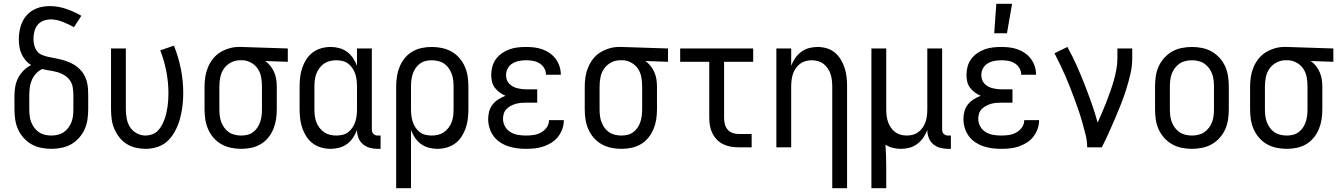

<svg xmlns="http://www.w3.org/2000/svg" viewBox="-20 -775 7040 1010"><path d="M250 8Q223 8 196 2.5Q169 -3 146 -16Q123 -29 104.5 -49.5Q86 -70 75 -94.5Q64 -119 60 -146Q56 -173 56 -200V-272Q56 -297 60.5 -321Q65 -345 76 -366Q87 -387 104.5 -404.5Q122 -422 144 -433Q127 -443 114 -458.5Q101 -474 93 -492Q85 -510 82 -529.5Q79 -549 79 -569Q79 -591 83 -613.5Q87 -636 96 -656.5Q105 -677 120 -694Q135 -711 154.5 -722Q174 -733 196 -738Q218 -743 240 -743Q285 -743 327.5 -728.5Q370 -714 408 -692L369 -632Q355 -640 340 -647Q325 -654 310 -660Q295 -666 279 -669.5Q263 -673 247 -673Q227 -673 208.5 -666Q190 -659 178 -644Q166 -629 161 -609.5Q156 -590 156 -571Q156 -554 160 -537.5Q164 -521 173.5 -507.5Q183 -494 199 -487Q215 -480 231 -476.5Q247 -473 263.5 -470Q280 -467 296.5 -463Q313 -459 328.5 -453.5Q344 -448 359 -440.5Q374 -433 387 -422.5Q400 -412 410.5 -399Q421 -386 428 -370.5Q435 -355 438.5 -339Q442 -323 443 -306Q444 -289 444 -272V-200Q444 -173 440 -146Q436 -119 425 -94.5Q414 -70 395.5 -49.5Q377 -29 354 -16Q331 -3 304 2.5Q277 8 250 8ZM250 -62Q267 -62 284 -66Q301 -70 315 -79.5Q329 -89 339.5 -103Q350 -117 356 -133Q362 -149 364 -166Q366 -183 366 -200V-272Q366 -293 363 -313.5Q360 -334 348.5 -351Q337 -368 319.5 -379Q302 -390 282 -395.5Q262 -401 242 -404Q222 -407 202 -412Q183 -403 169 -387.5Q155 -372 147 -353Q139 -334 136.5 -313.5Q134 -293 134 -272V-200Q134 -183 136 -166Q138 -149 144 -133Q150 -117 160.5 -103Q171 -89 185 -79.5Q199 -70 216 -66Q233 -62 250 -62Z M746 8Q720 8 694 2Q668 -4 646 -18Q624 -32 607.5 -53Q591 -74 581 -98Q571 -122 567.5 -148Q564 -174 564 -200V-520H642V-200Q642 -176 646.5 -151.5Q651 -127 664 -106.5Q677 -86 699 -74Q721 -62 745 -62Q763 -62 780 -68Q797 -74 809.5 -86.5Q822 -99 830.5 -114.5Q839 -130 845 -146.5Q851 -163 855 -180Q859 -197 861.5 -214.5Q864 -232 865 -249.5Q866 -267 866 -285Q866 -342 855 -399Q844 -456 823 -510L895 -535Q919 -475 931.5 -412Q944 -349 944 -284Q944 -251 940 -218Q936 -185 927.5 -153Q919 -121 904 -91Q889 -61 866 -37.5Q843 -14 811 -3Q779 8 746 8Z M1249 8Q1222 8 1195.5 2.5Q1169 -3 1145.5 -16Q1122 -29 1104 -49.5Q1086 -70 1075 -95Q1064 -120 1060 -146.5Q1056 -173 1056 -200V-320Q1056 -346 1060 -371.5Q1064 -397 1074 -421Q1084 -445 1100 -465.5Q1116 -486 1138 -499.5Q1160 -513 1185 -520.5Q1210 -528 1236 -528H1250L1494 -520V-450L1375 -454Q1391 -443 1403 -427.5Q1415 -412 1422.5 -394.5Q1430 -377 1433 -358Q1436 -339 1436 -320V-200Q1436 -173 1432 -147Q1428 -121 1418 -96.5Q1408 -72 1391 -51Q1374 -30 1351 -16.5Q1328 -3 1302 2.5Q1276 8 1249 8ZM1249 -62Q1266 -62 1282 -66Q1298 -70 1311.5 -80Q1325 -90 1334.5 -104.5Q1344 -119 1349 -134.5Q1354 -150 1356 -166.5Q1358 -183 1358 -200V-320Q1358 -344 1354 -367.5Q1350 -391 1337.5 -411Q1325 -431 1304 -443.5Q1283 -456 1259 -458H1242Q1217 -458 1194.5 -446Q1172 -434 1158 -414Q1144 -394 1139 -369.5Q1134 -345 1134 -320V-200Q1134 -183 1136 -166Q1138 -149 1144 -133Q1150 -117 1160 -103Q1170 -89 1184 -79.5Q1198 -70 1215 -66Q1232 -62 1249 -62Z M1719 8Q1694 8 1669.5 1Q1645 -6 1625 -21Q1605 -36 1591.5 -57Q1578 -78 1570 -101.5Q1562 -125 1559 -150Q1556 -175 1556 -200V-320Q1556 -345 1559 -370Q1562 -395 1570 -418.5Q1578 -442 1591.5 -463Q1605 -484 1625 -499Q1645 -514 1669.5 -521Q1694 -528 1719 -528Q1742 -528 1764.5 -522Q1787 -516 1805.5 -502.5Q1824 -489 1837 -469.5Q1850 -450 1858 -429V-520H1936V-93Q1936 -87 1938 -81Q1940 -75 1944.5 -70.5Q1949 -66 1955 -64Q1961 -62 1967 -62H1982V8H1967Q1946 8 1925.5 2.5Q1905 -3 1889 -16.5Q1873 -30 1865.5 -50Q1858 -70 1858 -91Q1850 -70 1837 -50.5Q1824 -31 1805.5 -17.5Q1787 -4 1764.5 2Q1742 8 1719 8ZM1749 -62Q1766 -62 1782.5 -66Q1799 -70 1812 -80Q1825 -90 1834.5 -104.5Q1844 -119 1849 -134.5Q1854 -150 1856 -166.5Q1858 -183 1858 -200V-320Q1858 -337 1856 -353.5Q1854 -370 1849 -385.5Q1844 -401 1834.5 -415.5Q1825 -430 1812 -440Q1799 -450 1782.5 -454Q1766 -458 1749 -458Q1732 -458 1715.5 -454Q1699 -450 1685 -440.5Q1671 -431 1660.5 -417Q1650 -403 1644 -387Q1638 -371 1636 -354Q1634 -337 1634 -320V-200Q1634 -183 1636 -166Q1638 -149 1644 -133Q1650 -117 1660.5 -103Q1671 -89 1685 -79.5Q1699 -70 1715.5 -66Q1732 -62 1749 -62Z M2064 215V-320Q2064 -347 2068 -373Q2072 -399 2082 -423.5Q2092 -448 2109 -469Q2126 -490 2149 -503.5Q2172 -517 2198 -522.5Q2224 -528 2251 -528Q2278 -528 2304.5 -522.5Q2331 -517 2354.5 -504Q2378 -491 2396 -470.5Q2414 -450 2425 -425Q2436 -400 2440 -373.5Q2444 -347 2444 -320V-200Q2444 -175 2441 -150Q2438 -125 2430 -101.5Q2422 -78 2408.5 -57Q2395 -36 2375 -21Q2355 -6 2330.5 1Q2306 8 2281 8Q2258 8 2235.5 2Q2213 -4 2194.5 -17.5Q2176 -31 2163 -50.5Q2150 -70 2142 -91V215ZM2251 -62Q2268 -62 2284.5 -66Q2301 -70 2315 -79.5Q2329 -89 2339.5 -103Q2350 -117 2356 -133Q2362 -149 2364 -166Q2366 -183 2366 -200V-320Q2366 -337 2364 -354Q2362 -371 2356 -387Q2350 -403 2340 -417Q2330 -431 2316 -440.5Q2302 -450 2285 -454Q2268 -458 2251 -458Q2234 -458 2218 -454Q2202 -450 2188.5 -440Q2175 -430 2165.5 -415.5Q2156 -401 2151 -385.5Q2146 -370 2144 -353.5Q2142 -337 2142 -320V-200Q2142 -183 2144 -166.5Q2146 -150 2151 -134.5Q2156 -119 2165.5 -104.5Q2175 -90 2188 -80Q2201 -70 2217.5 -66Q2234 -62 2251 -62Z M2747 8Q2724 8 2700 5Q2676 2 2653.5 -5.5Q2631 -13 2610.5 -26.5Q2590 -40 2576 -59.5Q2562 -79 2555 -102Q2548 -125 2548 -149Q2548 -170 2553.5 -190Q2559 -210 2572 -226Q2585 -242 2602.5 -253Q2620 -264 2639 -271Q2623 -278 2608.5 -288.5Q2594 -299 2583 -313.5Q2572 -328 2568 -345.5Q2564 -363 2564 -381Q2564 -403 2570 -425Q2576 -447 2589 -464.5Q2602 -482 2620.5 -495Q2639 -508 2660 -515.5Q2681 -523 2703 -525.5Q2725 -528 2747 -528Q2769 -528 2790.5 -525.5Q2812 -523 2833 -515.5Q2854 -508 2872 -495.5Q2890 -483 2903 -465.5Q2916 -448 2923 -427Q2930 -406 2930 -384V-382H2852V-383Q2852 -401 2842.5 -417Q2833 -433 2817 -442.5Q2801 -452 2783 -455Q2765 -458 2747 -458Q2729 -458 2710.5 -454.5Q2692 -451 2676 -441.5Q2660 -432 2651 -415.5Q2642 -399 2642 -380Q2642 -368 2646 -356Q2650 -344 2658.5 -335Q2667 -326 2678 -320Q2689 -314 2701 -311Q2713 -308 2725.5 -306.5Q2738 -305 2750 -305H2806V-235H2750Q2736 -235 2722 -234Q2708 -233 2694 -229Q2680 -225 2667.5 -218.5Q2655 -212 2645 -202Q2635 -192 2630.5 -178.5Q2626 -165 2626 -150Q2626 -129 2636.5 -110Q2647 -91 2665.5 -80Q2684 -69 2705 -65.5Q2726 -62 2747 -62Q2768 -62 2788 -65Q2808 -68 2826 -78Q2844 -88 2856 -105Q2868 -122 2868 -143H2946V-142Q2946 -119 2938 -96.5Q2930 -74 2915.5 -55.5Q2901 -37 2881 -24.5Q2861 -12 2839 -4.5Q2817 3 2794 5.5Q2771 8 2747 8Z M3249 8Q3222 8 3195.5 2.5Q3169 -3 3145.5 -16Q3122 -29 3104 -49.5Q3086 -70 3075 -95Q3064 -120 3060 -146.5Q3056 -173 3056 -200V-320Q3056 -346 3060 -371.5Q3064 -397 3074 -421Q3084 -445 3100 -465.5Q3116 -486 3138 -499.5Q3160 -513 3185 -520.5Q3210 -528 3236 -528H3250L3494 -520V-450L3375 -454Q3391 -443 3403 -427.5Q3415 -412 3422.5 -394.5Q3430 -377 3433 -358Q3436 -339 3436 -320V-200Q3436 -173 3432 -147Q3428 -121 3418 -96.5Q3408 -72 3391 -51Q3374 -30 3351 -16.5Q3328 -3 3302 2.5Q3276 8 3249 8ZM3249 -62Q3266 -62 3282 -66Q3298 -70 3311.5 -80Q3325 -90 3334.5 -104.5Q3344 -119 3349 -134.5Q3354 -150 3356 -166.5Q3358 -183 3358 -200V-320Q3358 -344 3354 -367.5Q3350 -391 3337.5 -411Q3325 -431 3304 -443.5Q3283 -456 3259 -458H3242Q3217 -458 3194.5 -446Q3172 -434 3158 -414Q3144 -394 3139 -369.5Q3134 -345 3134 -320V-200Q3134 -183 3136 -166Q3138 -149 3144 -133Q3150 -117 3160 -103Q3170 -89 3184 -79.5Q3198 -70 3215 -66Q3232 -62 3249 -62Z M3866 0Q3845 0 3824.5 -3.5Q3804 -7 3785 -16Q3766 -25 3751.5 -40Q3737 -55 3727.5 -74Q3718 -93 3714.5 -113.5Q3711 -134 3711 -155V-450H3558V-520H3942V-450H3789V-155Q3789 -138 3793 -122Q3797 -106 3807.5 -93.5Q3818 -81 3834 -75.5Q3850 -70 3866 -70H3934V0Z M4358 215V-320Q4358 -337 4356 -353.5Q4354 -370 4349 -385.5Q4344 -401 4334.5 -415Q4325 -429 4312 -439Q4299 -449 4283 -453.5Q4267 -458 4250 -458Q4233 -458 4217 -453.5Q4201 -449 4188 -439Q4175 -429 4165.5 -415Q4156 -401 4151 -385.5Q4146 -370 4144 -353.5Q4142 -337 4142 -320V0H4064V-520H4142V-429Q4150 -450 4163 -469Q4176 -488 4194.5 -502Q4213 -516 4235.5 -522Q4258 -528 4280 -528Q4305 -528 4329 -521Q4353 -514 4371.5 -498.5Q4390 -483 4403 -461.5Q4416 -440 4423.5 -416.5Q4431 -393 4433.5 -368.5Q4436 -344 4436 -320V215Z M4564 215V-520H4642V-200Q4642 -183 4644 -166.5Q4646 -150 4651 -134.5Q4656 -119 4665.5 -105Q4675 -91 4688 -81Q4701 -71 4717 -66.5Q4733 -62 4750 -62Q4767 -62 4783 -66.5Q4799 -71 4812 -81Q4825 -91 4834.5 -105Q4844 -119 4849 -134.5Q4854 -150 4856 -166.5Q4858 -183 4858 -200V-520H4936V-93Q4936 -87 4938 -81Q4940 -75 4944.5 -70.5Q4949 -66 4955 -64Q4961 -62 4967 -62H4982V8H4967Q4946 8 4925.5 2.5Q4905 -3 4889 -16.5Q4873 -30 4865.5 -50Q4858 -70 4858 -91Q4850 -70 4837 -51Q4824 -32 4805.5 -18Q4787 -4 4764.5 2Q4742 8 4720 8Q4698 8 4677 3Q4656 -2 4638 -14Q4640 16 4641 46.5Q4642 77 4642 107V215Z M5210 -600 5221 -755H5304L5277 -600ZM5247 8Q5224 8 5200 5Q5176 2 5153.5 -5.5Q5131 -13 5110.5 -26.5Q5090 -40 5076 -59.5Q5062 -79 5055 -102Q5048 -125 5048 -149Q5048 -170 5053.5 -190Q5059 -210 5072 -226Q5085 -242 5102.5 -253Q5120 -264 5139 -271Q5123 -278 5108.5 -288.5Q5094 -299 5083 -313.5Q5072 -328 5068 -345.5Q5064 -363 5064 -381Q5064 -403 5070 -425Q5076 -447 5089 -464.5Q5102 -482 5120.5 -495Q5139 -508 5160 -515.5Q5181 -523 5203 -525.5Q5225 -528 5247 -528Q5269 -528 5290.5 -525.5Q5312 -523 5333 -515.5Q5354 -508 5372 -495.5Q5390 -483 5403 -465.5Q5416 -448 5423 -427Q5430 -406 5430 -384V-382H5352V-383Q5352 -401 5342.5 -417Q5333 -433 5317 -442.5Q5301 -452 5283 -455Q5265 -458 5247 -458Q5229 -458 5210.5 -454.5Q5192 -451 5176 -441.5Q5160 -432 5151 -415.5Q5142 -399 5142 -380Q5142 -368 5146 -356Q5150 -344 5158.5 -335Q5167 -326 5178 -320Q5189 -314 5201 -311Q5213 -308 5225.5 -306.5Q5238 -305 5250 -305H5306V-235H5250Q5236 -235 5222 -234Q5208 -233 5194 -229Q5180 -225 5167.5 -218.5Q5155 -212 5145 -202Q5135 -192 5130.5 -178.5Q5126 -165 5126 -150Q5126 -129 5136.5 -110Q5147 -91 5165.5 -80Q5184 -69 5205 -65.5Q5226 -62 5247 -62Q5268 -62 5288 -65Q5308 -68 5326 -78Q5344 -88 5356 -105Q5368 -122 5368 -143H5446V-142Q5446 -119 5438 -96.5Q5430 -74 5415.5 -55.5Q5401 -37 5381 -24.5Q5361 -12 5339 -4.5Q5317 3 5294 5.5Q5271 8 5247 8Z M5699 0Q5699 -33 5691 -65Q5683 -97 5674 -129Q5665 -161 5654.5 -192Q5644 -223 5632.5 -254Q5621 -285 5609 -315.5Q5597 -346 5584 -376Q5571 -406 5556.5 -436Q5542 -466 5527 -495L5595 -528Q5621 -481 5643 -432Q5665 -383 5684.5 -333Q5704 -283 5722 -232.5Q5740 -182 5754 -130Q5766 -157 5778 -184.5Q5790 -212 5800.5 -239.5Q5811 -267 5821 -295Q5831 -323 5839 -351.5Q5847 -380 5852.5 -409Q5858 -438 5858 -468V-520H5936V-468Q5936 -427 5926.5 -386Q5917 -345 5904.5 -305.5Q5892 -266 5877 -227.5Q5862 -189 5845.5 -151Q5829 -113 5812 -75Q5795 -37 5776 0Z M6250 8Q6223 8 6196 2.5Q6169 -3 6146 -16Q6123 -29 6104.5 -49.5Q6086 -70 6075 -94.5Q6064 -119 6060 -146Q6056 -173 6056 -200V-320Q6056 -347 6060 -374Q6064 -401 6075 -425.5Q6086 -450 6104.5 -470.5Q6123 -491 6146 -504Q6169 -517 6196 -522.5Q6223 -528 6250 -528Q6277 -528 6304 -522.5Q6331 -517 6354 -504Q6377 -491 6395.5 -470.5Q6414 -450 6425 -425.5Q6436 -401 6440 -374Q6444 -347 6444 -320V-200Q6444 -173 6440 -146Q6436 -119 6425 -94.5Q6414 -70 6395.5 -49.5Q6377 -29 6354 -16Q6331 -3 6304 2.5Q6277 8 6250 8ZM6250 -62Q6267 -62 6284 -66Q6301 -70 6315 -79.5Q6329 -89 6339.5 -103Q6350 -117 6356 -133Q6362 -149 6364 -166Q6366 -183 6366 -200V-320Q6366 -337 6364 -354Q6362 -371 6356 -387Q6350 -403 6339.5 -417Q6329 -431 6315 -440.5Q6301 -450 6284 -454Q6267 -458 6250 -458Q6233 -458 6216 -454Q6199 -450 6185 -440.5Q6171 -431 6160.5 -417Q6150 -403 6144 -387Q6138 -371 6136 -354Q6134 -337 6134 -320V-200Q6134 -183 6136 -166Q6138 -149 6144 -133Q6150 -117 6160.5 -103Q6171 -89 6185 -79.5Q6199 -70 6216 -66Q6233 -62 6250 -62Z M6749 8Q6722 8 6695.5 2.5Q6669 -3 6645.5 -16Q6622 -29 6604 -49.5Q6586 -70 6575 -95Q6564 -120 6560 -146.5Q6556 -173 6556 -200V-320Q6556 -346 6560 -371.5Q6564 -397 6574 -421Q6584 -445 6600 -465.5Q6616 -486 6638 -499.5Q6660 -513 6685 -520.5Q6710 -528 6736 -528H6750L6994 -520V-450L6875 -454Q6891 -443 6903 -427.5Q6915 -412 6922.5 -394.5Q6930 -377 6933 -358Q6936 -339 6936 -320V-200Q6936 -173 6932 -147Q6928 -121 6918 -96.5Q6908 -72 6891 -51Q6874 -30 6851 -16.5Q6828 -3 6802 2.5Q6776 8 6749 8ZM6749 -62Q6766 -62 6782 -66Q6798 -70 6811.5 -80Q6825 -90 6834.5 -104.5Q6844 -119 6849 -134.5Q6854 -150 6856 -166.5Q6858 -183 6858 -200V-320Q6858 -344 6854 -367.5Q6850 -391 6837.5 -411Q6825 -431 6804 -443.5Q6783 -456 6759 -458H6742Q6717 -458 6694.5 -446Q6672 -434 6658 -414Q6644 -394 6639 -369.5Q6634 -345 6634 -320V-200Q6634 -183 6636 -166Q6638 -149 6644 -133Q6650 -117 6660 -103Q6670 -89 6684 -79.5Q6698 -70 6715 -66Q6732 -62 6749 -62Z"/></svg>

Font: Iosevka SS18
Style: Regular
Weight: 400
Monospace: yes
Designer: Belleve Invis
Foundry: Belleve Invis
Version: Version 25.1.1; ttfautohint (v1.8.4)